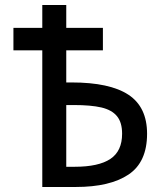

<svg xmlns="http://www.w3.org/2000/svg" viewBox="-20 -745 640 765"><path d="M148.5 -544.5H33.5V-634H148.5V-725H244V-634H390V-544.5H244V-416.5H265Q417.5 -416.5 491.8 -367.5Q566 -318.5 566 -212Q566 -99 492 -49.5Q418 0 282 0H148.5ZM466.5 -212Q466.5 -257.5 446 -282.2Q425.5 -307 384 -316.8Q342.5 -326.5 273 -326.5H244V-80.5H277Q373 -80.5 419.8 -111.8Q466.5 -143 466.5 -212Z"/></svg>

Font: JuliaMono SemiBold
Style: Regular
Weight: 600
Monospace: yes
Designer: cormullion
Foundry: corm
Version: Version 0.055; ttfautohint (v1.8.4)